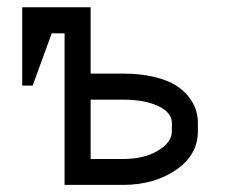

<svg xmlns="http://www.w3.org/2000/svg" viewBox="-20 -520 640 540"><path d="M234.9 -239.7V-72.8H326.2Q384.8 -72.8 424.1 -96.2Q463.4 -119.6 463.4 -150.9V-174.3Q463.4 -203.6 425 -221.7Q386.7 -239.7 326.2 -239.7ZM326.2 -313Q375 -313 413.3 -303.7Q451.7 -294.4 474.1 -280.3Q496.6 -266.1 511.2 -247.1Q525.9 -228 531.2 -210.2Q536.6 -192.4 536.6 -174.3V-150.9Q536.6 -84.5 475.1 -42.2Q413.6 0 326.2 0H161.6V-426.3H125.5L71.8 -279.3H42.5V-499.5H234.9V-313Z"/></svg>

Font: Anka/Coder
Style: Regular
Weight: 400
Monospace: yes
Version: Version 001.100